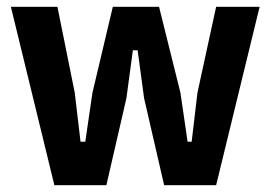

<svg xmlns="http://www.w3.org/2000/svg" viewBox="-20 -545 796 565"><path d="M140 0 12 -525H149L200 -272L217 -128H231L252 -272L312 -525H448L511 -272L532 -128H544L561 -272L616 -525H744L616 0H463L404 -256L385 -397H371L352 -256L293 0Z"/></svg>

Font: IBM Plex Sans Condensed
Style: Bold
Weight: 700
Width: 3
Designer: Mike Abbink, Paul van der Laan, Pieter van Rosmalen
Foundry: Bold Monday
Version: Version 3.201